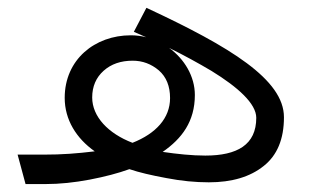

<svg xmlns="http://www.w3.org/2000/svg" viewBox="-20 -464 787 484"><path d="M44.4 0H94.7C130.4 0 167.5 -3.9 206.1 -11.2C244.6 -18.6 277.8 -27.3 306.2 -37.6C330.6 -29.3 361.8 -22 399.4 -15.1C437 -7.8 472.7 -4.4 506.3 -4.4C564.5 -4.4 610.4 -18.1 644.5 -45.4C678.7 -72.3 695.8 -113.3 695.8 -168.5C695.8 -263.2 561 -345.7 349.1 -444.3L317.4 -383.8C327.6 -379.4 338.4 -374.5 348.6 -370.1C335.4 -373.5 322.8 -375 309.6 -375C219.2 -375 143.1 -314 143.1 -217.3C143.1 -162.1 172.4 -115.2 218.8 -82.5C173.3 -77.1 138.7 -74.2 88.4 -74.2H24.4ZM390.1 -81.1C438.5 -114.7 471.2 -157.7 471.2 -224.6C471.2 -271.5 444.8 -315.4 406.2 -343.3C443.8 -324.7 479.5 -305.2 513.2 -285.2C580.1 -244.1 626 -202.6 626 -167C626 -99.1 578.1 -71.8 497.6 -71.8C463.9 -71.8 426.8 -75.7 390.1 -81.1ZM212.4 -218.3C212.4 -246.1 222.2 -268.6 241.2 -285.6C260.3 -302.7 284.7 -311 314.5 -311C339.4 -311 361.3 -302.7 380.4 -286.6C399.4 -270 408.7 -246.6 408.7 -216.8C408.7 -166 373 -127.4 314 -104C252.9 -127.4 212.4 -169.9 212.4 -218.3Z"/></svg>

Font: Vazirmatn Light
Style: Regular
Weight: 300
Designer: Saber Rastikerdar
Foundry: Saber Rastikerdar
Version: Version 33.003